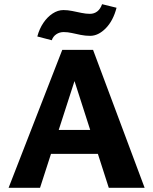

<svg xmlns="http://www.w3.org/2000/svg" viewBox="-20 -896 731 916"><path d="M499 0 314 -576H357L171 0H21L277 -658H424L670 0ZM137 -162 179 -276H473L532 -162ZM227 -704 158 -722Q168 -759 187 -787Q206 -815 231 -831.5Q256 -848 283 -848Q303 -848 325 -843.5Q347 -839 368.5 -834.5Q390 -830 409 -830Q429 -830 444 -841.5Q459 -853 467 -876L536 -859Q520 -797 484.5 -761Q449 -725 410 -725Q387 -725 365 -729.5Q343 -734 323 -738.5Q303 -743 284 -743Q264 -743 248.5 -732.5Q233 -722 227 -704Z"/></svg>

Font: Ysabeau SC ExtraBold
Style: Regular
Weight: 800
Designer: Christian Thalmann (Catharsis Fonts)
Version: Version 2.001;gftools[0.9.30]; featfreeze: smcp